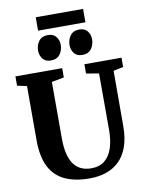

<svg xmlns="http://www.w3.org/2000/svg" viewBox="-114 -1185 967 1272"><g transform="rotate(-10 369.0 -549.0)"><path d="M385.5 8Q284.5 8 216.8 -24.2Q149 -56.5 115 -125Q81 -193.5 81 -301V-666.5L16.5 -680.5V-743H331V-680.5L248 -665V-286Q248 -228 257.8 -185Q267.5 -142 287.5 -113.2Q307.5 -84.5 337.5 -70.2Q367.5 -56 407.5 -56Q462.5 -56 497.5 -84.8Q532.5 -113.5 549.2 -165.5Q566 -217.5 566 -287L565.5 -666L480.5 -680.5V-743H730V-680.5L663.5 -666.5L663 -295.5Q663 -214 642.2 -156.2Q621.5 -98.5 584 -62.2Q546.5 -26 495.8 -9Q445 8 385.5 8ZM266.5 -806Q230.5 -806 212.2 -829.5Q194 -853 194 -884Q194 -921.5 214.2 -948.5Q234.5 -975.5 275 -975.5H276Q312 -975.5 330.2 -952Q348.5 -928.5 348.5 -898Q348.5 -860.5 328.2 -833.2Q308 -806 267.5 -806ZM477.5 -806Q442 -806 423.8 -829.5Q405.5 -853 405.5 -884Q405.5 -921.5 425.8 -948.5Q446 -975.5 486.5 -975.5H487.5Q523.5 -975.5 541.5 -952Q559.5 -928.5 559.5 -898Q559.5 -860.5 539.2 -833.2Q519 -806 478.5 -806ZM535.5 -1105.5V-1015.5H217V-1105.5Z"/></g></svg>

Font: Merriweather 28pt ExtraBold
Style: Regular
Weight: 800
Version: Version 2.100